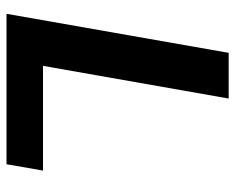

<svg xmlns="http://www.w3.org/2000/svg" viewBox="-88 -652 740 605"><g transform="rotate(90 282.5 -350.0)"><path d="M147 -700H291L188 -115H518L498 0H24Z"/></g></svg>

Font: Sarabun
Style: Bold Italic
Weight: 700
Italic angle: -10°
Designer: Suppakit Chalermlarp | Katatrad Co.,Ltd.
Foundry: Cadson Demak Co.,Ltd.
Version: Version 1.000; ttfautohint (v1.6)